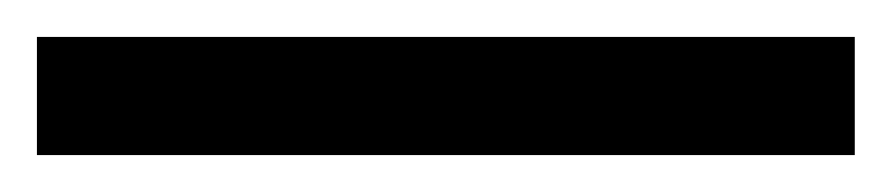

<svg xmlns="http://www.w3.org/2000/svg" viewBox="-24 -844 483 104"><path d="M439 -760V-824H-4V-760Z"/></svg>

Font: Noto Sans Thai Looped ExtraCondensed
Style: Regular
Weight: 400
Width: 2
Designer: Sasikarn Vongin, Ben Mitchell
Foundry: The Fontpad Ltd
Version: Version 1.001